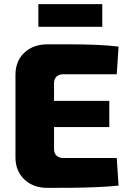

<svg xmlns="http://www.w3.org/2000/svg" viewBox="-20 -908 628 931"><path d="M210 -693Q268 -693 328.5 -693Q389 -693 447.5 -690.5Q506 -688 555 -682L546 -548H288Q266 -548 254 -536.5Q242 -525 242 -505V-185Q242 -165 254 -153.5Q266 -142 288 -142H546L555 -8Q506 -3 447.5 -0.5Q389 2 328.5 2.5Q268 3 210 3Q141 3 98 -38Q55 -79 55 -145V-545Q55 -612 98 -652.5Q141 -693 210 -693ZM73 -419H510V-292H73ZM476 -888V-778H166V-888Z"/></svg>

Font: Exo 2 ExtraBold
Style: Regular
Weight: 800
Designer: Natanael Gama
Foundry: Natanael Gama
Version: Version 2.010